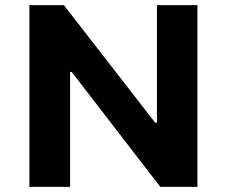

<svg xmlns="http://www.w3.org/2000/svg" viewBox="-20 -725 881 745"><path d="M94 0V-705H228L582 -249H589V-705H746V0H602L258 -446H252V0Z"/></svg>

Font: Nunito Sans 6pt ExtraBold
Style: Regular
Weight: 800
Version: Version 3.101;gftools[0.9.27]